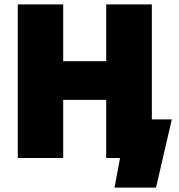

<svg xmlns="http://www.w3.org/2000/svg" viewBox="-20 -720 815 875"><path d="M61 0H268V-265H464V0H527L502 135H691L763 -176H672V-700H464V-441H268V-700H61Z"/></svg>

Font: Fixel Display Black
Style: Regular
Weight: 900
Designer: AlfaBravo + MacPaw
Foundry: Kyrylo Tkachov, Marchela Mozhyna, Serhii Makarenko, Maria Weinstein, Zakhar Kryvoshyya
Version: Version 1.211